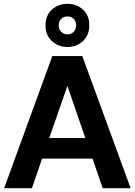

<svg xmlns="http://www.w3.org/2000/svg" viewBox="-20 -997 714 1017"><path d="M2 0 257 -700H416L672 0H524L470 -157H203L149 0ZM241 -266H432L337 -542ZM337 -748Q290 -748 255.5 -779Q221 -810 221 -863Q221 -916 255.5 -946.5Q290 -977 337 -977Q385 -977 419 -946.5Q453 -916 453 -863Q453 -810 419 -779Q385 -748 337 -748ZM337 -815Q357 -815 370 -828Q383 -841 383 -863Q383 -885 370 -897.5Q357 -910 337 -910Q318 -910 304.5 -897.5Q291 -885 291 -863Q291 -841 304.5 -828Q318 -815 337 -815Z"/></svg>

Font: Host Grotesk ExtraBold
Style: Regular
Weight: 800
Designer: Doğukan Karapınar
Foundry: Element Type
Version: Version 1.003; ttfautohint (v1.8.4.7-5d5b)